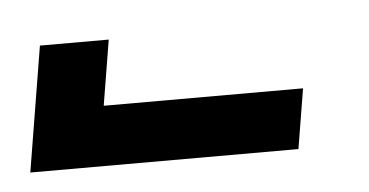

<svg xmlns="http://www.w3.org/2000/svg" viewBox="-384 -777 411 214"><g transform="rotate(-5 -178.5 -670.0)"><path d="M-357 -600 -334 -740H-257L-269 -667H-46L-57 -600Z"/></g></svg>

Font: Iosevka Semibold Oblique
Style: Regular
Weight: 600
Italic angle: -9°
Monospace: yes
Designer: Belleve Invis
Foundry: Belleve Invis
Version: Version 32.5.0; ttfautohint (v1.8.4)